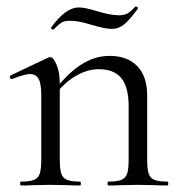

<svg xmlns="http://www.w3.org/2000/svg" viewBox="-20 -571 557 591"><path d="M314 -12Q341 -12 354 -17.5Q367 -23 371.5 -37Q376 -51 376 -81V-243Q376 -303 353.5 -330.5Q331 -358 284 -358Q247 -358 209.5 -335Q172 -312 145 -272L141 -284Q185 -343 228 -371Q271 -399 317 -399Q372 -399 402.5 -367.5Q433 -336 433 -277V-81Q433 -51 437.5 -37Q442 -23 455 -17.5Q468 -12 495 -12Q498 -12 498 -6Q498 0 495 0Q472 0 459 -1L405 -2L350 -1Q337 0 314 0Q311 0 311 -6Q311 -12 314 -12ZM45 -12Q72 -12 85 -17.5Q98 -23 102.5 -37Q107 -51 107 -81V-279Q107 -313 99 -328Q91 -343 72 -343Q56 -343 18 -328H16Q12 -328 10.5 -332.5Q9 -337 13 -339L129 -394Q131 -395 135 -395Q144 -395 154 -372Q164 -349 164 -313V-81Q164 -51 168.5 -37Q173 -23 186 -17.5Q199 -12 226 -12Q229 -12 229 -6Q229 0 226 0Q203 0 190 -1L136 -2L81 -1Q68 0 45 0Q42 0 42 -6Q42 -12 45 -12ZM397 -551H398Q401 -551 403.5 -548.5Q406 -546 404 -544Q378 -508 361 -495Q344 -482 325 -482Q304 -482 264 -494Q260 -495 238.5 -501Q217 -507 194 -507Q178 -507 169.5 -501.5Q161 -496 154.5 -489.5Q148 -483 145 -480H143Q140 -480 138 -482.5Q136 -485 138 -487Q182 -548 222 -548Q236 -548 253.5 -543.5Q271 -539 274 -538Q318 -524 347 -524Q364 -524 374 -530.5Q384 -537 397 -551Z"/></svg>

Font: Cormorant Infant
Style: Regular
Weight: 400
Designer: Christian Thalmann (Catharsis Fonts)
Foundry: Catharsis Fonts
Version: Version 4.000